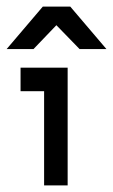

<svg xmlns="http://www.w3.org/2000/svg" viewBox="-34 -559 341 579"><path d="M99 -284H28V-355H170V0H99V-284ZM95 -539H178L287 -411H206L136 -483L67 -411H-14L95 -539Z"/></svg>

Font: Googee
Style: Regular
Weight: 400
Designer: Peter Wiegel
Foundry: CATFonts Peter Wiegel
Version: 1.000